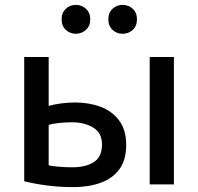

<svg xmlns="http://www.w3.org/2000/svg" viewBox="-20 -754 810 785"><path d="M280 11Q222 11 170 4Q118 -3 79 -13V-521H179V-321Q195 -326 225 -330.5Q255 -335 287 -335Q344 -335 391 -317.5Q438 -300 467 -261.5Q496 -223 496 -161Q496 -100 468 -62Q440 -24 391 -6.5Q342 11 280 11ZM592 0V-521H691V0ZM276 -70Q331 -70 364 -91.5Q397 -113 397 -163Q397 -211 361 -232.5Q325 -254 275 -254Q250 -254 223.5 -251.5Q197 -249 179 -243V-78Q191 -75 218 -72.5Q245 -70 276 -70ZM481 -616Q457 -616 440 -632Q423 -648 423 -675Q423 -702 440 -718Q457 -734 481 -734Q506 -734 523 -718Q540 -702 540 -675Q540 -648 523 -632Q506 -616 481 -616ZM290 -616Q266 -616 249 -632Q232 -648 232 -675Q232 -702 249 -718Q266 -734 290 -734Q314 -734 331.5 -718Q349 -702 349 -675Q349 -648 331.5 -632Q314 -616 290 -616Z"/></svg>

Font: Ubuntu Sans Medium
Style: Regular
Weight: 500
Designer: Dalton Maag Ltd
Foundry: Dalton Maag Ltd
Version: Version 1.006; ttfautohint (v1.8.4.7-5d5b)